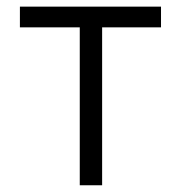

<svg xmlns="http://www.w3.org/2000/svg" viewBox="-20 -550 537 570"><path d="M39.1 -530.3H458V-468.8H283.2V0H216.8V-468.8H39.1Z"/></svg>

Font: Pretendard Light
Style: Regular
Weight: 300
Designer: Base glyphs from Inter by Rasmus Andersson; Hangeul glyphs from Noto Sans CJK(Source Han Sans) by Jang Soo-young and Kan
Foundry: Kil Hyung-jin
Version: Version 1.309